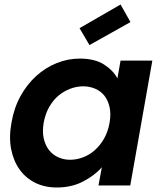

<svg xmlns="http://www.w3.org/2000/svg" viewBox="-20 -823 718 852"><path d="M31 -279Q42 -344 71 -396.5Q100 -449 141 -486Q182 -523 231.5 -543Q281 -563 334 -563Q401 -563 442 -536.5Q483 -510 501 -475L515 -554H656L558 0H417L432 -81Q401 -45 349.5 -18Q298 9 232 9Q179 9 137 -11.5Q95 -32 67.5 -70Q40 -108 29.5 -161Q19 -214 31 -279ZM466 -277Q473 -316 466.5 -346.5Q460 -377 443.5 -398Q427 -419 402 -429.5Q377 -440 349 -440Q321 -440 292.5 -429.5Q264 -419 240 -399Q216 -379 198.5 -348.5Q181 -318 174 -279Q167 -240 174 -209Q181 -178 197.5 -157Q214 -136 238.5 -125Q263 -114 291 -114Q319 -114 347.5 -124.5Q376 -135 400 -156Q424 -177 441.5 -207.5Q459 -238 466 -277ZM559 -725 377 -623 333 -698 515 -803Z"/></svg>

Font: SVN-Poppins SemiBold
Style: Italic
Weight: 600
Italic angle: -10°
Designer: Ninad Kale (Devanagari), Jonny Pinhorn (Latin)
Foundry: Indian Type Foundry
Version: Version 3.002 2017; ttfautohint (v1.8.3)